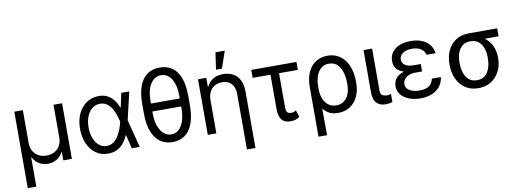

<svg xmlns="http://www.w3.org/2000/svg" viewBox="-71 -1211 5011 1855"><g transform="rotate(-10 2434.5 -284.0)"><path d="M76.7 204.6V-545.4H160.6V-223.1Q160.6 -178.7 179.2 -145Q197.8 -111.3 231.7 -92.5Q265.6 -73.7 311 -73.7Q356.4 -73.7 390.4 -92.8Q424.3 -111.8 442.9 -145.5Q461.4 -179.2 461.4 -223.1V-545.4H545.4V0H461.4V-81.1H457.5Q435.5 -38.1 396 -15.4Q356.4 7.3 311 7.3Q265.6 7.3 226.3 -15.4Q187 -38.1 164.6 -81.1H160.6V204.6Z M898.9 11.2Q830.6 10.7 780 -25.6Q729.5 -62 701.4 -126Q673.3 -189.9 673.3 -272.9Q673.3 -355 702.9 -418Q732.4 -481 784.7 -516.8Q836.9 -552.7 904.8 -552.7Q954.6 -552.7 990.7 -533.7Q1026.9 -514.6 1052.2 -481Q1077.6 -447.3 1095.2 -403.3H1127.9L1140.6 -273.9L1211.4 0H1133.3L1066.9 -273.9Q1061.5 -299.8 1050.5 -334.5Q1039.6 -369.1 1021 -401.6Q1002.4 -434.1 973.9 -455.6Q945.3 -477.1 904.8 -477.1Q861.3 -477.1 827.9 -450.9Q794.4 -424.8 775.6 -378.2Q756.8 -331.5 756.8 -271.5Q756.8 -212.4 774.7 -165.3Q792.5 -118.2 824.5 -91.1Q856.4 -64 898.9 -64Q938.5 -64 967.5 -85.7Q996.6 -107.4 1016.6 -140.6Q1036.6 -173.8 1048.8 -209.2Q1061 -244.6 1066.9 -271.5L1126.5 -545.4H1204.6L1140.6 -271.5L1127.9 -137.7H1099.1Q1080.6 -93.8 1053.2 -59.8Q1025.9 -25.9 987.5 -7.1Q949.2 11.7 898.9 11.2Z M1707.5 -393.6V-315.4H1360.8V-393.6ZM1758.3 -401.9V-315.4Q1758.3 -204.1 1730.7 -131.8Q1703.1 -59.6 1652.6 -24.9Q1602.1 9.8 1534.2 9.8Q1465.8 9.8 1414.8 -24.9Q1363.8 -59.6 1335.2 -131.6Q1306.6 -203.6 1306.6 -315.4V-401.9Q1306.6 -512.7 1334.7 -583.5Q1362.8 -654.3 1413.6 -688Q1464.4 -721.7 1532.7 -721.7Q1601.6 -721.7 1652.3 -688Q1703.1 -654.3 1730.7 -583.5Q1758.3 -512.7 1758.3 -401.9ZM1673.3 -299.8V-417.5Q1673.3 -490.7 1655.5 -542Q1637.7 -593.3 1606.2 -619.9Q1574.7 -646.5 1532.7 -646.5Q1470.7 -646.5 1430.7 -586.9Q1390.6 -527.3 1390.6 -417.5V-299.8Q1390.6 -189.9 1431.4 -127.7Q1472.2 -65.4 1534.2 -65.4Q1576.2 -65.4 1607.2 -93.5Q1638.2 -121.6 1655.8 -174.1Q1673.3 -226.6 1673.3 -299.8Z M1962.9 -328.1V0H1878.9V-545.4H1960V-460.4H1966.8Q1985.8 -502 2025.1 -527.3Q2064.5 -552.7 2126 -552.7Q2181.2 -552.7 2222.9 -530Q2264.6 -507.3 2287.6 -461.7Q2310.5 -416 2310.5 -346.7V204.6H2227.1V-340.8Q2227.1 -404.8 2193.8 -440.9Q2160.6 -477.1 2102.1 -477.1Q2062.5 -477.1 2031 -459.7Q1999.5 -442.4 1981.2 -408.9Q1962.9 -375.5 1962.9 -328.1ZM2066.4 -606.4 2090.3 -772.9H2181.6L2124.5 -606.4Z M2844.7 -545.4V-467.3H2401.4V-545.4ZM2576.2 -545.4H2660.2V-132.3Q2660.2 -101.1 2668.7 -87.9Q2677.2 -74.7 2689.9 -72.3Q2702.6 -69.8 2713.9 -69.8Q2726.6 -69.8 2738.5 -75Q2750.5 -80.1 2757.8 -85.4L2780.8 -18.6Q2756.3 -0.5 2734.1 4.6Q2711.9 9.8 2688.5 9.8Q2633.3 9.8 2604.7 -23.9Q2576.2 -57.6 2576.2 -136.2Z M2929.2 203.1V-279.8Q2929.2 -371.6 2958.3 -432.1Q2987.3 -492.7 3037.1 -522.7Q3086.9 -552.7 3149.4 -552.7Q3203.6 -552.7 3245.8 -531.5Q3288.1 -510.3 3317.6 -470.9Q3347.2 -431.6 3362.8 -377Q3378.4 -322.3 3378.4 -254.4V-244.1Q3378.4 -170.4 3351.3 -113Q3324.2 -55.7 3274.7 -22.9Q3225.1 9.8 3156.7 9.8Q3101.6 9.8 3063.7 -12.2Q3025.9 -34.2 3000 -74.7Q2974.1 -115.2 2955.1 -170.4L3010.3 -240.2Q3010.3 -214.8 3017.3 -184.6Q3024.4 -154.3 3040.8 -127.2Q3057.1 -100.1 3084.5 -82.8Q3111.8 -65.4 3152.3 -65.4Q3199.7 -65.4 3230.7 -90.1Q3261.7 -114.7 3276.6 -155.3Q3291.5 -195.8 3291.5 -244.1V-254.4Q3291.5 -316.9 3276.4 -366.7Q3261.2 -416.5 3230 -445.6Q3198.7 -474.6 3149.4 -474.6Q3099.6 -474.6 3068.8 -445.3Q3038.1 -416 3024.2 -371.8Q3010.3 -327.6 3010.3 -281.2L3013.2 203.1Z M3502.9 -545.4H3586.9V-134.8Q3586.9 -96.2 3606.9 -85.7Q3627 -75.2 3649.4 -75.2Q3660.2 -75.2 3672.6 -77.6Q3685.1 -80.1 3690.4 -82.5V-2.9Q3679.7 0.5 3662.4 3.9Q3645 7.3 3619.6 7.3Q3569.3 7.3 3536.1 -24.4Q3502.9 -56.2 3502.9 -134.8Z M3950.7 -284.2H4024.4V-244.1H3959Q3920.4 -244.1 3892.6 -231.7Q3864.7 -219.2 3849.4 -198.5Q3834 -177.7 3834 -151.9Q3834 -113.3 3871.3 -90.1Q3908.7 -66.9 3970.2 -66.9Q4029.8 -66.9 4062.3 -89.6Q4094.7 -112.3 4105.5 -159.2H4193.4Q4189 -120.6 4171.1 -89.4Q4153.3 -58.1 4123.8 -35.9Q4094.2 -13.7 4054.4 -2Q4014.6 9.8 3966.3 9.8Q3903.3 9.8 3853.3 -9.8Q3803.2 -29.3 3774.7 -64.9Q3746.1 -100.6 3746.1 -147.9Q3746.1 -169.4 3754.4 -193.1Q3762.7 -216.8 3784.4 -237.5Q3806.2 -258.3 3846.7 -271.2Q3887.2 -284.2 3950.7 -284.2ZM4024.4 -261.2H3950.7Q3888.7 -261.2 3850.1 -273.4Q3811.5 -285.6 3791 -304.9Q3770.5 -324.2 3763.2 -347.4Q3755.9 -370.6 3755.9 -392.1Q3755.9 -442.4 3782.2 -478.3Q3808.6 -514.2 3855.5 -533.4Q3902.3 -552.7 3964.8 -552.7Q4026.9 -552.7 4073.5 -533.9Q4120.1 -515.1 4148.4 -479.7Q4176.8 -444.3 4183.6 -395H4095.2Q4086.4 -432.1 4053 -454.6Q4019.5 -477.1 3964.8 -477.1Q3908.7 -477.1 3875 -453.6Q3841.3 -430.2 3841.3 -392.1Q3841.3 -357.9 3870.6 -337.4Q3899.9 -316.9 3959 -316.9H4024.4Z M4296.9 -258.3V-270Q4296.9 -343.3 4325.2 -401.9Q4353.5 -460.4 4406.2 -494.4Q4459 -528.3 4532.7 -528.3Q4548.3 -526.9 4561.5 -517.6Q4574.7 -508.3 4590.6 -496.3Q4606.4 -484.4 4630.9 -474.6Q4674.3 -457 4705.6 -424.3Q4736.8 -391.6 4753.4 -347.2Q4770 -302.7 4770 -248.5V-238.8Q4770 -174.8 4742.2 -117.9Q4714.4 -61 4661.6 -25.6Q4608.9 9.8 4534.2 9.8Q4459.5 9.8 4406.5 -25.6Q4353.5 -61 4325.2 -121.6Q4296.9 -182.1 4296.9 -258.3ZM4395 -270V-258.3Q4395 -207 4409.4 -163.8Q4423.8 -120.6 4454.6 -94.5Q4485.4 -68.4 4534.2 -68.4Q4582.5 -68.4 4612.8 -94.5Q4643.1 -120.6 4657.5 -164.1Q4671.9 -207.5 4671.9 -258.3V-270Q4671.9 -318.4 4657.5 -359.4Q4643.1 -400.4 4612.5 -425.3Q4582 -450.2 4532.7 -450.2Q4484.4 -450.2 4454.1 -425.3Q4423.8 -400.4 4409.4 -359.4Q4395 -318.4 4395 -270ZM4811 -528.3V-450.2H4532.7V-528.3Z"/></g></svg>

Font: Sahel VF Regular
Style: Regular
Weight: 400
Foundry: Saber Rastikerdar (saber.rastikerdar@gmail.com)
Version: Version 3.4.0